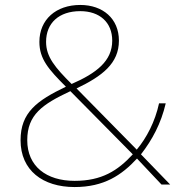

<svg xmlns="http://www.w3.org/2000/svg" viewBox="-20 -745 742 775"><path d="M304 -725C206 -725 139 -666 139 -576C139 -507 176 -465 246 -395C129 -339 63 -291 63 -179C63 -57 153 10 281 10C400 10 471 -38 533 -105L632 0H667L549 -122C594 -180 630 -246 649 -328H622C606 -254 572 -189 532 -141L289 -388C393 -438 460 -489 460 -581C460 -670 395 -725 304 -725ZM304 -700C382 -700 433 -655 433 -581C433 -499 370 -450 269 -406C203 -472 166 -515 166 -576C166 -652 218 -700 304 -700ZM264 -377 516 -122C455 -56 391 -15 281 -15C167 -15 90 -74 90 -179C90 -282 151 -324 264 -377Z"/></svg>

Font: Noto Sans Syriac Eastern Thin
Style: Regular
Weight: 100
Designer: Patrick Giasson and the Monotype Design Team
Foundry: Monotype Imaging Inc.
Version: Version 3.001